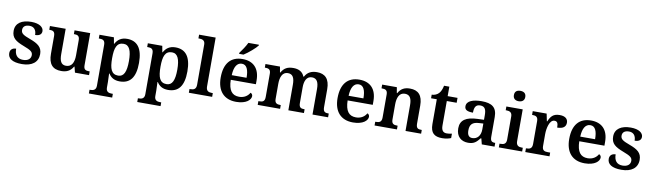

<svg xmlns="http://www.w3.org/2000/svg" viewBox="-47 -1503 8407 2474"><g transform="rotate(10 4156.5 -266.5)"><path d="M222 10C354 10 433 -51 433 -157C433 -248 377 -287 271 -326C181 -359 149 -378 149 -424C149 -466 177 -493 236 -493C293 -493 326 -455 326 -389C382 -389 411 -413 411 -453C411 -502 360 -547 249 -547C126 -547 44 -496 44 -395C44 -302 97 -265 207 -223C298 -188 329 -170 329 -125C329 -80 295 -46 227 -46C150 -46 116 -95 116 -173C80 -173 38 -156 38 -101C38 -32 97 10 222 10Z M736 10C803 10 855 -11 892 -75H897L916 0H1100V-49H1093C1053 -49 1021 -55 1021 -113V-536H816V-487H819C860 -487 891 -480 891 -420V-223C891 -128 860 -67 786 -67C719 -67 700 -120 700 -206V-536H494V-487H497C544 -487 569 -476 569 -417V-187C569 -52 624 10 736 10Z M1139 233H1444V184H1430C1395 184 1355 176 1355 118V46C1355 16 1353 -29 1351 -66H1356C1385 -19 1429 11 1502 11C1636 11 1707 -74 1707 -267C1707 -460 1635 -546 1503 -546C1425 -546 1379 -509 1350 -454H1346L1331 -536H1142V-487H1153C1193 -487 1224 -478 1224 -418V117C1224 176 1184 184 1149 184H1139ZM1470 -59C1381 -59 1355 -129 1355 -267C1355 -404 1381 -475 1470 -475C1545 -475 1575 -403 1575 -267C1575 -129 1545 -59 1470 -59Z M1772 233H2077V184H2063C2028 184 1988 176 1988 118V46C1988 16 1986 -29 1984 -66H1989C2018 -19 2062 11 2135 11C2269 11 2340 -74 2340 -267C2340 -460 2268 -546 2136 -546C2058 -546 2012 -509 1983 -454H1979L1964 -536H1775V-487H1786C1826 -487 1857 -478 1857 -418V117C1857 176 1817 184 1782 184H1772ZM2103 -59C2014 -59 1988 -129 1988 -267C1988 -404 2014 -475 2103 -475C2178 -475 2208 -403 2208 -267C2208 -129 2178 -59 2103 -59Z M2406 0H2711V-49H2698C2656 -49 2623 -61 2623 -120V-760H2406V-711H2418C2452 -711 2493 -703 2493 -647V-120C2493 -61 2460 -49 2418 -49H2406Z M2957 -619V-606H3014C3073 -642 3163 -721 3188 -756V-766H3050C3029 -721 2986 -657 2957 -619ZM3025 10C3159 10 3217 -51 3217 -98C3217 -119 3204 -133 3189 -138C3166 -96 3120 -61 3052 -61C2959 -61 2912 -120 2909 -258H3238V-308C3238 -466 3153 -548 3014 -548C2862 -548 2776 -452 2776 -265C2776 -91 2864 10 3025 10ZM3105 -319H2911C2915 -428 2952 -487 3015 -487C3080 -487 3105 -422 3105 -319Z M3307 0H3600V-49H3596C3552 -49 3521 -58 3521 -115V-313C3521 -397 3546 -471 3620 -471C3686 -471 3708 -421 3708 -335V0H3912V-49H3909C3864 -49 3838 -58 3838 -120V-325C3838 -404 3864 -471 3935 -471C4000 -471 4024 -421 4024 -335V0H4228V-49H4225C4180 -49 4154 -58 4154 -120V-354C4154 -490 4092 -548 3988 -548C3917 -548 3863 -524 3830 -461H3823C3799 -523 3746 -548 3678 -548C3603 -548 3557 -524 3522 -461H3517L3504 -536H3314V-489H3317C3361 -489 3391 -480 3391 -423V-119C3391 -58 3362 -49 3317 -49H3307Z M4554 10C4688 10 4746 -51 4746 -98C4746 -119 4733 -133 4718 -138C4695 -96 4649 -61 4581 -61C4488 -61 4441 -120 4438 -258H4767V-308C4767 -466 4682 -548 4543 -548C4391 -548 4305 -452 4305 -265C4305 -91 4393 10 4554 10ZM4634 -319H4440C4444 -428 4481 -487 4544 -487C4609 -487 4634 -422 4634 -319Z M4836 0H5129V-49H5124C5080 -49 5050 -58 5050 -115V-313C5050 -397 5075 -471 5151 -471C5219 -471 5241 -421 5241 -335V0H5445V-49H5440C5395 -49 5371 -58 5371 -120V-354C5371 -490 5311 -548 5205 -548C5133 -548 5086 -524 5051 -461H5046L5033 -536H4841V-487H4846C4890 -487 4920 -478 4920 -421V-119C4920 -58 4888 -49 4843 -49H4836Z M5721 10C5771 10 5816 -2 5836 -12V-69C5815 -64 5793 -61 5768 -61C5721 -61 5698 -89 5698 -152V-472H5827V-536H5698V-660H5629C5619 -612 5604 -579 5583 -557C5562 -535 5528 -519 5492 -519V-472H5567V-147C5567 -31 5619 10 5721 10Z M6060 10C6139 10 6168 -21 6212 -75H6220L6239 0H6406V-49H6403C6358 -49 6342 -65 6342 -120V-377C6342 -503 6275 -548 6142 -548C6034 -548 5946 -520 5946 -448C5946 -400 5982 -383 6056 -383C6056 -449 6072 -491 6133 -491C6198 -491 6212 -446 6212 -374V-317L6129 -314C5978 -309 5904 -259 5904 -152C5904 -42 5972 10 6060 10ZM6103 -59C6058 -59 6037 -89 6037 -148C6037 -222 6067 -261 6160 -265L6212 -268V-191C6212 -110 6169 -59 6103 -59Z M6610 -630C6651 -630 6685 -650 6685 -698C6685 -748 6651 -766 6610 -766C6568 -766 6536 -748 6536 -698C6536 -650 6568 -630 6610 -630ZM6462 0H6767V-49H6755C6713 -49 6680 -61 6680 -120V-536H6466V-487H6475C6516 -487 6550 -475 6550 -420V-118C6550 -60 6517 -49 6475 -49H6462Z M6808 0H7125V-49H7094C7053 -49 7020 -57 7020 -116V-270C7020 -347 7044 -463 7109 -463C7147 -463 7158 -437 7158 -382C7233 -382 7271 -411 7271 -465C7271 -514 7237 -547 7163 -547C7078 -547 7047 -506 7018 -439H7013L6993 -536H6811V-487H6814C6858 -487 6889 -478 6889 -419V-121C6889 -58 6856 -49 6811 -49H6808Z M7585 10C7719 10 7777 -51 7777 -98C7777 -119 7764 -133 7749 -138C7726 -96 7680 -61 7612 -61C7519 -61 7472 -120 7469 -258H7798V-308C7798 -466 7713 -548 7574 -548C7422 -548 7336 -452 7336 -265C7336 -91 7424 10 7585 10ZM7665 -319H7471C7475 -428 7512 -487 7575 -487C7640 -487 7665 -422 7665 -319Z M8066 10C8198 10 8277 -51 8277 -157C8277 -248 8221 -287 8115 -326C8025 -359 7993 -378 7993 -424C7993 -466 8021 -493 8080 -493C8137 -493 8170 -455 8170 -389C8226 -389 8255 -413 8255 -453C8255 -502 8204 -547 8093 -547C7970 -547 7888 -496 7888 -395C7888 -302 7941 -265 8051 -223C8142 -188 8173 -170 8173 -125C8173 -80 8139 -46 8071 -46C7994 -46 7960 -95 7960 -173C7924 -173 7882 -156 7882 -101C7882 -32 7941 10 8066 10Z"/></g></svg>

Font: Noto Serif Sinhala SemiBold
Style: Regular
Weight: 600
Designer: Jelle Bosma - Monotype Design Team
Foundry: Monotype Imaging Inc.
Version: Version 2.007